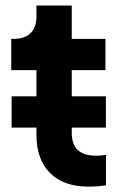

<svg xmlns="http://www.w3.org/2000/svg" viewBox="-20 -688 453 714"><path d="M115.5 -186.8V-427.2H21.8V-543.5H31.8Q71.5 -543.5 93.5 -564.8Q115.5 -586 115.5 -626.2V-667.5H246.8V-543.5H372.2V-427.2H246.8V-194.2Q246.8 -151.8 269 -130.4Q291.2 -109 338.5 -109Q354.5 -109 374.2 -112V1Q344.5 6 309 6Q216.8 6 166.1 -44.6Q115.5 -95.2 115.5 -186.8ZM23.2 -329.8H373.8V-213.5H23.2Z"/></svg>

Font: Trafiko Sans Variable
Style: Regular
Weight: 400
Designer: Gumpita Rahayu / Trafiko
Foundry: Tokotype / Trafiko
Version: Version 0.001;FEAKit 1.0